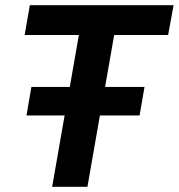

<svg xmlns="http://www.w3.org/2000/svg" viewBox="-20 -720 689 740"><path d="M420 -585 385 -385H537L518 -275H365L317 0H181L229 -275H82L101 -385H249L284 -585H75L95 -700H649L628 -585Z"/></svg>

Font: Chakra Petch
Style: Bold Italic
Weight: 700
Italic angle: -10°
Designer: Katatrad Aksorn Co.,Ltd.
Foundry: Cadson Demak Co.,Ltd.
Version: Version 1.000; ttfautohint (v1.6)